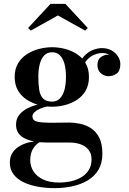

<svg xmlns="http://www.w3.org/2000/svg" viewBox="-20 -714 668 994"><path d="M264 260Q217.5 260 175.8 252.5Q134 245 101.2 229Q68.5 213 49.8 188Q31 163 31 128Q31 95.5 46.5 74Q62 52.5 85.5 40Q109 27.5 132.8 22.5Q156.5 17.5 173.5 17.5H193.5Q166.5 30.5 151.5 55.2Q136.5 80 136.5 115Q136.5 147 153.5 173.5Q170.5 200 204 215.5Q237.5 231 286 231Q320 231 350.2 223.8Q380.5 216.5 404 201.8Q427.5 187 440.8 164.2Q454 141.5 454 111Q454 82 439.2 62.8Q424.5 43.5 399 33.8Q373.5 24 341 24Q330.5 24 306.5 24Q282.5 24 258.8 24Q235 24 224 24Q151 24 107 2Q63 -20 63 -69Q63 -99 80.2 -120.2Q97.5 -141.5 126.2 -155.2Q155 -169 190 -175.8Q225 -182.5 260.5 -182.5L259 -167Q244 -167 225 -163Q206 -159 188.5 -151.8Q171 -144.5 159.5 -134.2Q148 -124 148 -112Q148 -89.5 173.5 -84Q199 -78.5 240 -78.5Q257.5 -78.5 274.2 -78.8Q291 -79 307 -79.2Q323 -79.5 337 -79.5Q365 -79.5 395.2 -73.2Q425.5 -67 451.8 -49.8Q478 -32.5 494 -0.8Q510 31 510 82Q510 130.5 489.8 164.8Q469.5 199 434.5 219.8Q399.5 240.5 355.5 250.2Q311.5 260 264 260ZM250 -161.5Q216.5 -161.5 182.5 -170.2Q148.5 -179 119.8 -197.2Q91 -215.5 73.5 -244.8Q56 -274 56 -315.5Q56 -357 73.5 -386.2Q91 -415.5 119.8 -433.8Q148.5 -452 182.5 -460.8Q216.5 -469.5 250 -469.5Q283 -469.5 316.8 -460.8Q350.5 -452 378.5 -433.8Q406.5 -415.5 423.5 -386.2Q440.5 -357 440.5 -315.5Q440.5 -274 423.5 -244.8Q406.5 -215.5 378.5 -197.2Q350.5 -179 316.8 -170.2Q283 -161.5 250 -161.5ZM250 -188Q274 -188 290 -204.2Q306 -220.5 313.8 -249.2Q321.5 -278 321.5 -315.5Q321.5 -355 313.8 -383.5Q306 -412 290 -427.8Q274 -443.5 250 -443.5Q225.5 -443.5 209.8 -427.8Q194 -412 186.2 -383.5Q178.5 -355 178.5 -315.5Q178.5 -278 183 -249.2Q187.5 -220.5 202.8 -204.2Q218 -188 250 -188ZM542.5 -319.5Q520.5 -319.5 502.5 -334.5Q484.5 -349.5 484.5 -377.5Q484.5 -406 502.8 -418.8Q521 -431.5 542.5 -431.5Q563 -431.5 582.5 -418.8Q602 -406 602 -382H576Q576 -404.5 558 -422Q540 -439.5 509.5 -439.5Q492 -439.5 470 -431.5Q448 -423.5 428.8 -401.8Q409.5 -380 399.5 -339L381 -353Q391 -396 412.8 -420.5Q434.5 -445 460.2 -455Q486 -465 507.5 -465Q536.5 -465 558 -452.8Q579.5 -440.5 591.2 -421.5Q603 -402.5 603 -382Q603 -346.5 583.8 -333Q564.5 -319.5 542.5 -319.5ZM139 -555.5 125.5 -569 241.5 -694H318.5L434.5 -569L421 -555.5L279.5 -634Z"/></svg>

Font: Bodoni Moda SC 9pt SemiBold
Style: Regular
Weight: 600
Designer: Owen Earl
Foundry: indestructible type
Version: Version 2.005